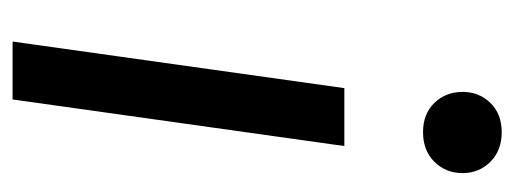

<svg xmlns="http://www.w3.org/2000/svg" viewBox="-276 -541 817 305"><g transform="rotate(90 132.5 -388.5)"><path d="M46 0 120 -527H212L138 0ZM255 -715Q255 -688 237 -670Q219 -652 190 -652Q161 -652 143.5 -670Q126 -688 126 -715Q126 -741 143.5 -759Q161 -777 190 -777Q219 -777 237 -759Q255 -741 255 -715Z"/></g></svg>

Font: Yekcdsyqcyvpieeyorgstswgcgt
Style: Regular
Weight: 400
Italic angle: -8°
Designer: Carrois Corporate & Edenspiekermann
Foundry: Carrois Corporate GbR & Edenspiekermann AG
Version: Version 2.001